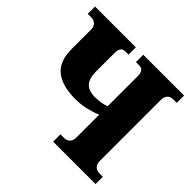

<svg xmlns="http://www.w3.org/2000/svg" viewBox="-170 -904 1095 1095"><g transform="rotate(45 377.0 -357.0)"><path d="M389 0V-59H418Q439 -59 452.5 -72Q466 -85 466 -111V-295Q435 -281 393.5 -271Q352 -261 305 -261Q201 -261 145.5 -305Q90 -349 90 -447V-603Q90 -629 76 -642Q62 -655 41 -655H13V-714H342V-655H316Q279 -655 279 -606V-457Q279 -399 303.5 -373.5Q328 -348 377 -348Q400 -348 423.5 -351.5Q447 -355 466 -363V-606Q466 -655 428 -655H402V-714H731V-655H703Q682 -655 668.5 -642Q655 -629 655 -603V-111Q655 -85 668.5 -72Q682 -59 703 -59H731V0Z"/></g></svg>

Font: Noto Serif SemiCondensed Black
Style: Regular
Weight: 900
Width: 4
Designer: Monotype Design Team
Foundry: Monotype Imaging Inc.
Version: Version 2.014; ttfautohint (v1.8.4.7-5d5b)